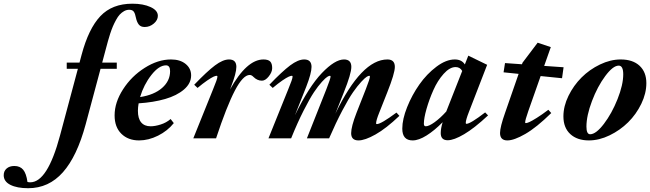

<svg xmlns="http://www.w3.org/2000/svg" viewBox="-291 -745 3502 1034"><path d="M-139.2 268.6Q-199.2 268.6 -235.1 250.5Q-271 232.4 -271 198.7Q-271 176.3 -255.4 162.6Q-239.7 148.9 -213.9 148.9Q-183.1 148.9 -166.3 168.9Q-149.4 189 -143.1 234.9Q-136.7 236.8 -127.9 236.8Q-35.2 236.8 32.2 -15.1L128.4 -374.5H68.4V-407.7H137.2L148.4 -449.7Q186 -590.8 249.5 -658Q313 -725.1 421.9 -725.1Q480.5 -725.1 519.8 -707Q559.1 -689 559.1 -659.7Q559.1 -636.7 537.4 -618.2Q515.6 -599.6 488.3 -599.6Q466.8 -599.6 456.3 -613Q445.8 -626.5 440.9 -649.9Q437 -671.4 429.7 -681.9Q422.4 -692.4 404.8 -692.4Q390.6 -692.4 377.4 -685.1Q364.3 -677.7 354 -666.7Q343.8 -655.8 333.7 -637.2Q323.7 -618.7 316.9 -602.8Q310.1 -586.9 302.2 -563Q294.4 -539.1 290.3 -523.4Q286.1 -507.8 279.8 -484.4L259.3 -407.7H337.9V-374.5H250.5L170.4 -75.7Q124 96.7 47.9 182.6Q-28.3 268.6 -139.2 268.6Z M458 11.2Q398.9 11.2 362.5 -24.7Q326.2 -60.5 326.2 -123.5Q326.2 -193.4 371.6 -263.9Q417 -334.5 488.3 -379.6Q559.6 -424.8 629.9 -424.8Q679.2 -424.8 708.7 -400.6Q738.3 -376.5 738.3 -338.9Q738.3 -295.9 699.7 -262.9Q661.1 -230 598.6 -211.9Q536.1 -193.8 455.6 -188.5Q451.7 -166.5 451.7 -148.4Q451.7 -106.9 469.2 -85.9Q486.8 -64.9 520 -64.9Q543.9 -64.9 574.2 -74.5Q604.5 -84 627.9 -104L645 -82Q611.3 -40 560.1 -14.4Q508.8 11.2 458 11.2ZM603 -393.1Q564.9 -393.1 524.2 -341.1Q483.4 -289.1 463.4 -222.2Q539.1 -233.9 582 -271.5Q625 -309.1 625 -361.8Q625 -393.1 603 -393.1Z M750 0 856.9 -265.1Q879.9 -319.8 879.9 -332.5Q879.9 -336.9 876 -336.9Q870.1 -336.9 858.9 -332Q847.7 -327.1 824.5 -311.3Q801.3 -295.4 772.9 -271.5L754.9 -288.6Q824.2 -360.8 866.9 -392.8Q909.7 -424.8 942.4 -424.8Q981.9 -424.8 981.9 -384.8Q981.9 -351.1 953.6 -278.3L947.8 -263.2Q1037.6 -424.8 1127.9 -424.8Q1152.8 -424.8 1163.8 -414.1Q1174.8 -403.3 1174.8 -377.9Q1174.8 -356.9 1156.5 -333.7Q1138.2 -310.5 1119.6 -310.5Q1094.2 -310.5 1073.7 -331.1Q1064 -341.3 1053.7 -341.3Q1018.1 -341.3 974.1 -257.6Q930.2 -173.8 872.6 0Z M1154.8 0 1261.7 -265.1Q1284.7 -319.8 1284.7 -332.5Q1284.7 -336.9 1280.8 -336.9Q1274.9 -336.9 1263.7 -332Q1252.4 -327.1 1229.2 -311.3Q1206.1 -295.4 1177.7 -271.5L1159.7 -288.6Q1229 -360.8 1271.7 -392.8Q1314.5 -424.8 1347.2 -424.8Q1386.7 -424.8 1386.7 -384.8Q1386.7 -351.1 1358.4 -278.3L1297.4 -124.5Q1372.6 -278.8 1442.6 -351.8Q1512.7 -424.8 1561.5 -424.8Q1601.1 -424.8 1601.1 -384.8Q1601.1 -348.1 1560.5 -247.1L1515.1 -132.8Q1655.8 -424.8 1795.4 -424.8Q1835.4 -424.8 1835.4 -384.8Q1835.4 -350.1 1794.4 -247.1L1752 -140.1Q1734.4 -96.7 1734.4 -80.6Q1734.4 -76.7 1738.3 -76.7Q1760.7 -76.7 1844.2 -138.7L1859.9 -121.1Q1788.1 -52.7 1731.2 -20.8Q1674.3 11.2 1639.6 11.2Q1600.1 11.2 1600.1 -27.8Q1600.1 -63 1628.9 -137.2L1679.2 -265.1Q1701.2 -321.3 1701.2 -333Q1701.2 -336.9 1697.3 -336.9Q1692.9 -336.9 1683.6 -331.3Q1674.3 -325.7 1654.3 -304.2Q1634.3 -282.7 1610.6 -248.8Q1586.9 -214.8 1552.5 -149.7Q1518.1 -84.5 1481.4 0H1361.8L1466.8 -265.1Q1489.3 -322.3 1489.3 -333Q1489.3 -336.9 1485.4 -336.9Q1481 -336.9 1471.7 -331.3Q1462.4 -325.7 1442.6 -304.2Q1422.9 -282.7 1400.1 -248.8Q1377.4 -214.8 1344.2 -149.7Q1311 -84.5 1276.9 0Z M1931.2 11.2Q1875.5 11.2 1875.5 -52.2Q1875.5 -103 1901.6 -168.2Q1927.7 -233.4 1967.5 -290Q2007.3 -346.7 2059.3 -385.7Q2111.3 -424.8 2158.2 -424.8Q2195.3 -424.8 2212.4 -397.9L2231 -445.3L2332.5 -396L2233.9 -141.1Q2217.3 -98.6 2217.3 -83Q2217.3 -78.1 2220.7 -78.1Q2242.2 -78.1 2321.8 -139.6L2337.4 -123.5Q2263.7 -54.7 2208.5 -22.2Q2153.3 10.3 2120.1 10.3Q2082.5 10.3 2082.5 -28.3Q2082.5 -52.7 2092.8 -86.9Q2048.8 -42 2006.3 -15.4Q1963.9 11.2 1931.2 11.2ZM1991.7 -78.6Q1991.7 -64.9 2002 -64.9Q2019 -64.9 2049.6 -86.9Q2080.1 -108.9 2112.3 -144.5L2198.2 -362.8Q2186.5 -383.8 2162.6 -383.8Q2130.9 -383.8 2098.1 -347.2Q2065.4 -310.5 2043 -260Q2020.5 -209.5 2006.1 -158.9Q1991.7 -108.4 1991.7 -78.6Z M2441.4 11.2Q2401.9 11.2 2401.9 -28.8Q2401.9 -60.5 2429.2 -137.7L2502 -347.2L2420.9 -355.5L2428.7 -405.3L2520 -398.9L2522.9 -407.2L2604.5 -515.1L2675.3 -491.2L2639.6 -390.1L2744.1 -382.8L2735.8 -323.7L2620.6 -335.4L2553.7 -145.5Q2537.1 -98.1 2537.1 -85.4Q2537.1 -82 2541 -82Q2546.9 -82 2559.8 -87.6Q2572.8 -93.3 2600.1 -110.4Q2627.4 -127.4 2662.1 -153.8L2677.7 -136.2Q2598.6 -58.6 2538.1 -23.7Q2477.5 11.2 2441.4 11.2Z M2880.4 11.2Q2817.4 11.2 2780.3 -22.9Q2743.2 -57.1 2743.2 -118.2Q2743.2 -172.9 2770.5 -228.8Q2797.9 -284.7 2840.8 -327.6Q2883.8 -370.6 2940.2 -397.7Q2996.6 -424.8 3051.8 -424.8Q3116.7 -424.8 3153.3 -390.9Q3189.9 -356.9 3189.9 -297.4Q3189.9 -242.2 3162.6 -185.8Q3135.3 -129.4 3091.8 -86.4Q3048.3 -43.5 2991.9 -16.1Q2935.5 11.2 2880.4 11.2ZM2887.2 -22Q2918.5 -22 2961.2 -77.9Q3003.9 -133.8 3034.7 -211.2Q3065.4 -288.6 3065.4 -344.7Q3065.4 -391.6 3041 -391.6Q3010.3 -391.6 2968.5 -335.4Q2926.8 -279.3 2897 -200.7Q2867.2 -122.1 2867.2 -63Q2867.2 -22 2887.2 -22Z"/></svg>

Font: Elstob 18pt ExtraBold
Style: Italic
Weight: 800
Italic angle: -20°
Designer: Peter S. Baker
Version: Version 1.015